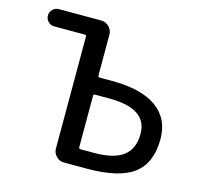

<svg xmlns="http://www.w3.org/2000/svg" viewBox="-106 -843 989 955"><g transform="rotate(15 389.0 -365.0)"><path d="M357.4 -358.4V-93.8Q357.4 -85 366.2 -85H436.5Q538.1 -85 586.4 -122.1Q634.8 -159.2 634.8 -236.3Q634.8 -366.2 439.5 -366.2H366.2Q357.4 -366.2 357.4 -358.4ZM303.7 0Q280.3 0 263.7 -17.1Q247.1 -34.2 247.1 -56.6V-632.8Q247.1 -641.6 239.3 -641.6H81.1Q63.5 -641.6 50.3 -654.8Q37.1 -668 37.1 -686Q37.1 -704.1 50.3 -717.3Q63.5 -730.5 81.1 -730.5H299.8Q323.2 -730.5 340.3 -713.4Q357.4 -696.3 357.4 -672.9V-462.9Q357.4 -454.1 366.2 -454.1H428.7Q581.1 -454.1 659.2 -397.9Q737.3 -341.8 737.3 -237.3Q737.3 -113.3 662.6 -56.6Q587.9 0 421.9 0Z"/></g></svg>

Font: Rounded Mgen+ 2p medium
Style: Regular
Weight: 500
Designer: [Source Han Sans]
Ryoko NISHIZUKA  (kana & ideographs); Paul D. Hunt (Latin, Greek & Cyrillic); Wenlong ZHANG  (bopomofo
Version: Version 1.059.20150602